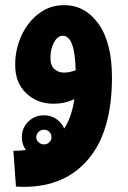

<svg xmlns="http://www.w3.org/2000/svg" viewBox="-20 -417 498 746"><path d="M73 309Q66 309 57.5 308.5Q49 308 42 308L32 169Q91 169 140.5 151.5Q190 134 223.5 90.5Q257 47 269 -32Q232 -14 188 -14Q125 -14 82 -54.5Q39 -95 39 -165Q39 -226 63.5 -279Q88 -332 131 -364.5Q174 -397 229 -397Q311 -397 363 -324Q415 -251 415 -116Q415 92 324 200.5Q233 309 73 309ZM176 -192Q176 -162 191.5 -148.5Q207 -135 228 -135Q251 -135 274 -144Q271 -278 224 -278Q204 -278 190 -252.5Q176 -227 176 -192ZM151 201Q115 201 90 176.5Q65 152 65 116Q65 80 90 55.5Q115 31 151 31Q186 31 211 55.5Q236 80 236 116Q236 152 211 176.5Q186 201 151 201ZM151 144Q163 144 171.5 136Q180 128 180 116Q180 103 171.5 95Q163 87 151 87Q139 87 130 95.5Q121 104 121 116Q121 128 130 136Q139 144 151 144Z"/></svg>

Font: Noto Sans Arabic ExtCond ExtBd
Style: Regular
Weight: 800
Width: 2
Designer: Monotype Design Team, Nadine Chahine, Nizar Qandah and Khaled Hosny
Foundry: Monotype Imaging Inc.
Version: Version 2.012; ttfautohint (v1.8.4.7-5d5b)